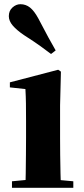

<svg xmlns="http://www.w3.org/2000/svg" viewBox="-20 -894 398 914"><path d="M37 0V-31L142 -41H220L329 -31V0ZM101 0Q102 -26 102.5 -68.5Q103 -111 103.5 -157Q104 -203 104 -238V-318Q104 -368 103.5 -401.5Q103 -435 101 -470L27 -478V-502L257 -562L270 -553L266 -392V-238Q266 -203 266.5 -157Q267 -111 268 -68.5Q269 -26 270 0ZM245 -654 223 -637Q199 -655 171.5 -675Q144 -695 94 -727Q60 -750 41 -772Q22 -794 22 -817Q22 -843 39.5 -858.5Q57 -874 77 -874Q103 -874 123 -858Q143 -842 162 -807Q192 -749 210.5 -715.5Q229 -682 245 -654Z"/></svg>

Font: Noto Serif SC ExtraLight Black
Style: Regular
Weight: 900
Version: Version 2.002-H1;hotconv 1.1.0;makeotfexe 2.6.0